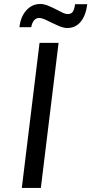

<svg xmlns="http://www.w3.org/2000/svg" viewBox="-20 -921 448 941"><path d="M309.1 -783.7Q289.6 -783.7 263.2 -795.9Q249.5 -802.2 236.8 -808.1Q224.1 -814 211.4 -820.3Q186 -833 172.4 -833Q142.1 -833 132.8 -787.6H75.2Q81.1 -839.4 108.9 -870.1Q136.7 -901.4 176.8 -901.4Q195.8 -901.4 214.8 -893.6Q233.9 -885.7 251.5 -876.7Q269 -867.7 284.7 -859.9Q300.3 -852.1 313 -852.1Q328.6 -852.1 336.4 -862.8Q344.2 -873.5 348.1 -900.4H407.7Q400.9 -845.7 375.7 -814.7Q350.6 -783.7 309.1 -783.7ZM86.9 0 173.8 -710.9H267.1L180.2 0Z"/></svg>

Font: Ride
Style: Italic
Weight: 400
Version: Version 3.000